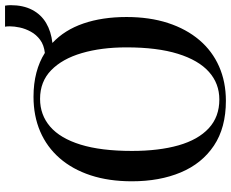

<svg xmlns="http://www.w3.org/2000/svg" viewBox="-97 -808 916 762"><g transform="rotate(-90 361.0 -427.0)"><path d="M342 11.5Q235 11.5 164 -36Q93 -83.5 57.8 -167.5Q22.5 -251.5 22.5 -361.5Q22.5 -453 46.2 -525.2Q70 -597.5 114.2 -648.2Q158.5 -699 220.2 -725.5Q282 -752 358 -752Q410 -752 453.8 -740.5Q497.5 -729 532 -707Q563.5 -710.5 584 -725.8Q604.5 -741 616.2 -762.5Q628 -784 632.8 -806.2Q637.5 -828.5 637.5 -845.5Q637.5 -852 637.2 -856.8Q637 -861.5 636 -865H719.5Q720.5 -859.5 721 -854Q721.5 -848.5 721.5 -843Q721.5 -793 703 -757.5Q684.5 -722 650.8 -702Q617 -682 571.5 -677Q623 -629 648.8 -554Q674.5 -479 674.5 -383Q674.5 -291.5 650.8 -218.5Q627 -145.5 583.2 -94Q539.5 -42.5 478.2 -15.5Q417 11.5 342 11.5ZM347 -14.5Q410.5 -14.5 456.8 -55.8Q503 -97 528.5 -179Q554 -261 554 -383Q554 -483 531.2 -560.5Q508.5 -638 463.2 -682Q418 -726 349.5 -726Q286 -726 239.5 -686Q193 -646 168 -565Q143 -484 143 -361.5Q143 -254.5 165.2 -176.5Q187.5 -98.5 233 -56.5Q278.5 -14.5 347 -14.5Z"/></g></svg>

Font: Merriweather 144pt
Style: Regular
Weight: 400
Version: Version 2.100